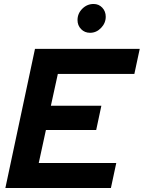

<svg xmlns="http://www.w3.org/2000/svg" viewBox="-20 -946 723 966"><path d="M7 0 156 -700H683L656 -574H271L236 -414H490L464 -292H211L175 -126H565L538 0ZM433 -781Q406 -781 388 -799.5Q370 -818 370 -845Q370 -878 394 -902Q418 -926 451 -926Q477 -926 494.5 -907.5Q512 -889 512 -862Q512 -830 488.5 -805.5Q465 -781 433 -781Z"/></svg>

Font: Red Hat Display
Style: Bold Italic
Weight: 700
Italic angle: -12°
Designer: Pentagram, MCKL
Foundry: Pentagram, MCKL
Version: Version 1.023; ttfautohint (v1.8.3)